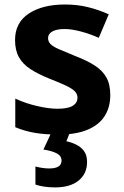

<svg xmlns="http://www.w3.org/2000/svg" viewBox="-20 -576 542 836"><path d="M460.2 -161.4Q460.2 -109.4 435.8 -70.8Q411.3 -32.1 361.1 -11.1Q311 10 234 10Q176.2 10 132 2.5Q87.9 -4.9 46.5 -22.2V-146.7Q91.3 -125.8 142 -114.2Q192.7 -102.5 229.9 -102.5Q275.6 -102.5 296.4 -115.1Q317.3 -127.8 317.3 -150.4Q317.3 -165.5 306.9 -177.2Q296.5 -188.9 269.8 -201.9Q243.2 -214.8 193.8 -234.2Q145.5 -253.6 112.4 -275.2Q79.4 -296.7 62.5 -326.8Q45.5 -356.9 45.5 -401.6Q45.5 -477.5 105.3 -516.9Q165.1 -556.4 263 -556.4Q315.6 -556.4 361.5 -545.3Q407.4 -534.3 453.5 -513.7L410.1 -411.3Q371.8 -428.4 331.8 -439Q291.7 -449.6 261.3 -449.6Q226.8 -449.6 208 -439.1Q189.3 -428.6 189.3 -410.2Q189.3 -395.5 199.5 -384.6Q209.8 -373.7 236.3 -361.9Q262.9 -350.2 310.8 -330.8Q360 -311.8 393.2 -290.3Q426.5 -268.7 443.4 -238.4Q460.2 -208.1 460.2 -161.4ZM359.1 129.2Q359.1 180.3 322.4 210.1Q285.7 240 219.7 240Q193.1 240 170.7 236.4Q148.4 232.7 134.3 227.7V148.9Q148.2 152.7 163.8 155.1Q179.4 157.5 194.6 157.5Q220.2 157.5 234.1 149.3Q247.9 141 247.9 123.3Q247.9 102.8 227.5 92Q207.1 81.2 169.1 75L204.1 0H284.7L269.1 39Q290.6 43.4 311.6 53.6Q332.5 63.7 345.8 81.7Q359.1 99.6 359.1 129.2Z"/></svg>

Font: Noto Sans Meetei Mayek
Style: Regular
Weight: 400
Designer: Monotype Design Team and Neelakash Kshetrimayum
Foundry: Monotype Imaging Inc.
Version: Version 2.002